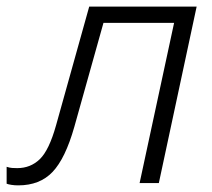

<svg xmlns="http://www.w3.org/2000/svg" viewBox="-66 -552 638 579"><path d="M-11 7Q-22 7 -31.5 5.5Q-41 4 -46 2V-49Q-37 -46 -29.5 -45.5Q-22 -45 -14 -45Q26 -45 54 -72Q82 -99 103 -174L203 -532H527L413 0H355L459 -483H246L158 -169Q131 -74 92.5 -33.5Q54 7 -11 7Z"/></svg>

Font: Noto Sans Light
Style: Italic
Weight: 300
Italic angle: -12°
Designer: Monotype Design Team
Foundry: Monotype Imaging Inc.
Version: Version 2.013; ttfautohint (v1.8.4.7-5d5b)